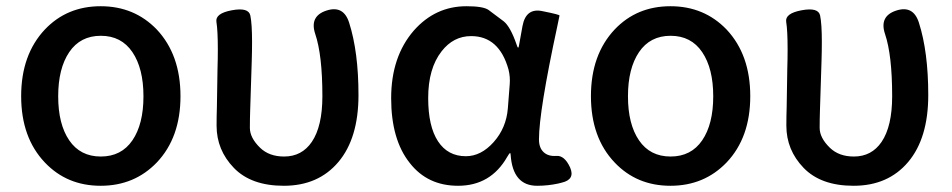

<svg xmlns="http://www.w3.org/2000/svg" viewBox="-20 -584 3060 617"><path d="M124 -62Q48 -142 48 -275Q48 -408 124 -489Q195 -564 303.5 -564Q412 -564 484 -489Q560 -408 560 -275Q560 -142 484 -62Q412 13 303.5 13Q195 13 124 -62ZM202.5 -133Q238 -81 304 -81Q370 -81 405.5 -133Q441 -185 441 -274.5Q441 -364 405.5 -416.5Q370 -469 304 -469Q238 -469 202.5 -416.5Q167 -364 167 -274.5Q167 -185 202.5 -133Z M892 13Q787 13 731.5 -44.5Q676 -102 676 -180Q676 -210 677 -240L679 -364Q680 -394 680 -424Q680 -486 675.5 -513.5Q671 -541 725 -551Q779 -561 784.5 -534Q790 -507 790 -450Q790 -419 789 -388L784 -231Q783 -202 783 -173Q783 -141 816 -109Q845 -81 893 -81Q950 -81 982 -128Q1016 -178 1016 -275Q1016 -407 993 -475Q974 -532 1029 -550Q1084 -568 1102 -511Q1132 -417 1132 -278.5Q1132 -140 1067.5 -63.5Q1003 13 892 13Z M1452 13Q1354 13 1297 -60Q1237 -135 1237 -268.5Q1237 -402 1310 -486Q1379 -564 1479 -564Q1533 -564 1550 -552Q1574 -534 1598 -516Q1620 -499 1640 -441Q1643 -431 1645 -431Q1647 -431 1648 -439L1659 -500Q1670 -560 1724 -548Q1779 -537 1778 -534Q1777 -529 1771 -500Q1712 -226 1712 -136Q1712 -109 1727 -95Q1742 -81 1768 -83Q1794 -85 1812 -46Q1829 -7 1785 3L1773 6Q1740 13 1706 13Q1628 13 1621 -86Q1621 -92 1619 -92Q1617 -92 1610 -80Q1557 13 1452 13ZM1477 -82Q1526 -82 1566.5 -127.5Q1607 -173 1612 -236L1618 -313Q1620 -337 1614 -361Q1584 -468 1494 -468Q1437 -468 1399 -419Q1356 -364 1356 -269Q1356 -178 1387.5 -130Q1419 -82 1477 -82Z M1955 -62Q1879 -142 1879 -275Q1879 -408 1955 -489Q2026 -564 2134.5 -564Q2243 -564 2315 -489Q2391 -408 2391 -275Q2391 -142 2315 -62Q2243 13 2134.5 13Q2026 13 1955 -62ZM2033.5 -133Q2069 -81 2135 -81Q2201 -81 2236.5 -133Q2272 -185 2272 -274.5Q2272 -364 2236.5 -416.5Q2201 -469 2135 -469Q2069 -469 2033.5 -416.5Q1998 -364 1998 -274.5Q1998 -185 2033.5 -133Z M2723 13Q2618 13 2562.5 -44.5Q2507 -102 2507 -180Q2507 -210 2508 -240L2510 -364Q2511 -394 2511 -424Q2511 -486 2506.5 -513.5Q2502 -541 2556 -551Q2610 -561 2615.5 -534Q2621 -507 2621 -450Q2621 -419 2620 -388L2615 -231Q2614 -202 2614 -173Q2614 -141 2647 -109Q2676 -81 2724 -81Q2781 -81 2813 -128Q2847 -178 2847 -275Q2847 -407 2824 -475Q2805 -532 2860 -550Q2915 -568 2933 -511Q2963 -417 2963 -278.5Q2963 -140 2898.5 -63.5Q2834 13 2723 13Z"/></svg>

Font: Resource Han Rounded TW Medium
Style: Regular
Weight: 500
Designer: Cyano Hao (round all glyphs); Ryoko NISHIZUKA 西塚涼子 (kana, bopomofo & ideographs); Paul D. Hunt (Latin, Greek & Cyrillic)
Foundry: Cyano Hao
Version: 0.990